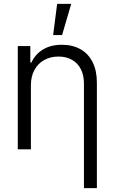

<svg xmlns="http://www.w3.org/2000/svg" viewBox="-20 -767 589 986"><path d="M138.7 0H71.3V-530.3H135.7V-446.3H141.6Q161.1 -488.8 200.9 -512.9Q240.7 -537.1 297.9 -537.1Q352.1 -537.1 392.6 -514.6Q433.1 -492.2 455.3 -448.5Q477.5 -404.8 477.5 -342.8V199.2H411.1V-337.9Q411.1 -380.4 395.3 -411.6Q379.4 -442.9 349.9 -459.7Q320.3 -476.6 280.3 -476.6Q239.3 -476.6 207 -458.7Q174.8 -440.9 156.7 -407.5Q138.7 -374 138.7 -329.1ZM273.4 -747.1H345.7L298.8 -586.9H252.9Z"/></svg>

Font: Pretendard JP Light
Style: Regular
Weight: 300
Designer: Base glyphs from Inter by Rasmus Andersson; Hangeul glyphs from Noto Sans CJK(Source Han Sans) by Jang Soo-young and Kan
Foundry: Kil Hyung-jin
Version: Version 1.309